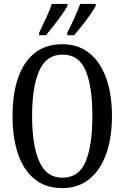

<svg xmlns="http://www.w3.org/2000/svg" viewBox="-20 -951 637 981"><path d="M298 10Q213 10 156.5 -36Q100 -82 72 -165Q44 -248 44 -359Q44 -470 72 -552Q100 -634 156.5 -679.5Q213 -725 299 -725Q380 -725 436.5 -679.5Q493 -634 522.5 -551.5Q552 -469 552 -358Q552 -247 522.5 -164.5Q493 -82 436.5 -36Q380 10 298 10ZM298 -43Q384 -43 418 -126.5Q452 -210 452 -358Q452 -507 418 -589.5Q384 -672 299 -672Q217 -672 180.5 -589.5Q144 -507 144 -358Q144 -210 180.5 -126.5Q217 -43 298 -43ZM324 -784Q344 -823 360.5 -860Q377 -897 390 -931H469V-921Q460 -904 441 -876.5Q422 -849 400 -821Q378 -793 359 -771H324ZM180 -784Q199 -823 216 -860Q233 -897 245 -931H325V-921Q316 -904 296.5 -876.5Q277 -849 255 -821Q233 -793 215 -771H180Z"/></svg>

Font: Noto Serif ExtraCondensed
Style: Regular
Weight: 400
Width: 2
Designer: Monotype Design Team
Foundry: Monotype Imaging Inc.
Version: Version 2.015